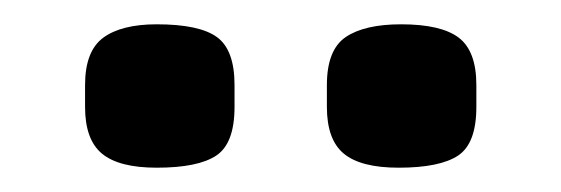

<svg xmlns="http://www.w3.org/2000/svg" viewBox="-20 -738 462 158"><path d="M308 -600Q277 -600 263 -611.5Q249 -623 249 -650V-668Q249 -697 264.5 -707.5Q280 -718 310 -718Q343 -718 357.5 -707Q372 -696 372 -668V-650Q372 -620 357 -610Q342 -600 308 -600ZM109 -600Q78 -600 64 -611.5Q50 -623 50 -650V-668Q50 -696 65 -707Q80 -718 109 -718Q144 -718 158.5 -707.5Q173 -697 173 -668V-650Q173 -620 158 -610Q143 -600 109 -600Z"/></svg>

Font: Quicksand Variable Light
Style: Regular
Weight: 300
Designer: Andrew Paglinawan
Foundry: Andrew Paglinawan
Version: Version 3.004